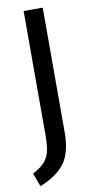

<svg xmlns="http://www.w3.org/2000/svg" viewBox="-93 -728 438 902"><g transform="rotate(-10 126.0 -277.0)"><path d="M180 -95Q180 4 141 54.5Q102 105 24 135L0 71Q38 51 56.5 30.5Q75 10 82 -19Q89 -48 89 -99V-689H180Z"/></g></svg>

Font: Fira Sans Compressed
Style: Regular
Weight: 400
Width: 1
Designer: bBox Type GmbH & Carrois Corporate GbR & Edenspiekermann AG
Foundry: bBox Type GmbH & Carrois Corporate GbR & Edenspiekermann AG
Version: Version 4.301